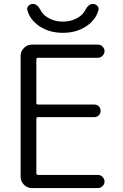

<svg xmlns="http://www.w3.org/2000/svg" viewBox="-20 -957 627 977"><path d="M453 -937Q466 -937 475 -927.5Q484 -918 481 -906Q468 -856 418.5 -823Q369 -790 300 -790Q231 -790 181.5 -823Q132 -856 119 -906Q116 -918 125 -927.5Q134 -937 147 -937Q170 -937 186 -906Q199 -880 230 -863.5Q261 -847 300 -847Q339 -847 370 -863.5Q401 -880 414 -906Q430 -937 453 -937ZM142 0Q119 0 102 -17Q85 -34 85 -57V-673Q85 -696 102 -713Q119 -730 142 -730H478Q492 -730 502 -720Q512 -710 512 -697Q512 -684 502 -673.5Q492 -663 478 -663H174Q165 -663 165 -655V-433Q165 -425 174 -425H460Q474 -425 483 -415.5Q492 -406 492 -393Q492 -380 483 -370.5Q474 -361 460 -361H174Q165 -361 165 -352V-75Q165 -67 174 -67H478Q492 -67 502 -56.5Q512 -46 512 -33Q512 -20 502 -10Q492 0 478 0Z"/></svg>

Font: Rounded Mplus 1c
Style: Regular
Weight: 400
Version: Version 1.059.20150529